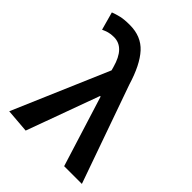

<svg xmlns="http://www.w3.org/2000/svg" viewBox="-209 -825 942 942"><g transform="rotate(45 262.0 -354.0)"><path d="M138 10 14 0 227 -497 222 -515Q193 -621 120 -621Q98 -621 83 -616.5Q68 -612 53 -605L27 -699Q48 -707 71 -712.5Q94 -718 133 -718Q212 -718 259 -666.5Q306 -615 338 -509L518 0H395L280 -368H276Z"/></g></svg>

Font: Processing Sans Pro Semibold
Style: Regular
Weight: 600
Designer: Paul D. Hunt
Foundry: Adobe Systems Incorporated
Version: Version 2.020;PS 2.000;hotconv 1.0.86;makeotf.lib2.5.63406